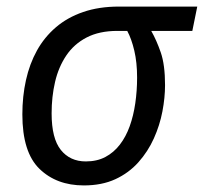

<svg xmlns="http://www.w3.org/2000/svg" viewBox="-20 -556 620 584"><path d="M235 8Q152 8 100 -42.5Q48 -93 48 -208Q48 -263 59 -312.5Q70 -362 92.5 -402.5Q115 -443 150 -473Q185 -503 233 -519.5Q281 -536 342 -536H580L565 -462H440Q456 -434 469 -396.5Q482 -359 482 -297Q482 -259 474 -217Q466 -175 448 -135Q430 -95 401 -62.5Q372 -30 331 -11Q290 8 235 8ZM241 -65Q275 -65 300.5 -78.5Q326 -92 344.5 -116Q363 -140 374.5 -172Q386 -204 391.5 -242Q397 -280 397 -320Q397 -366 388.5 -402Q380 -438 367 -462H337Q282 -462 243.5 -442Q205 -422 181.5 -387Q158 -352 147.5 -307Q137 -262 137 -211Q137 -135 165 -100Q193 -65 241 -65Z"/></svg>

Font: Noto Sans Display
Style: Italic
Weight: 400
Italic angle: -12°
Designer: Monotype Design Team
Foundry: Monotype Imaging Inc.
Version: Version 2.003